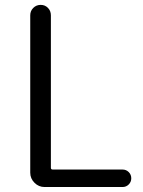

<svg xmlns="http://www.w3.org/2000/svg" viewBox="-20 -752 575 772"><path d="M159.2 0Q135.7 0 118.7 -17.1Q101.6 -34.2 101.6 -57.6V-690.4Q101.6 -708 113.8 -720.2Q126 -732.4 143.6 -732.4Q161.1 -732.4 172.9 -720.2Q184.6 -708 184.6 -690.4V-77.1Q184.6 -70.3 192.4 -70.3H472.7Q487.3 -70.3 497.6 -60.1Q507.8 -49.8 507.8 -35.2Q507.8 -20.5 497.6 -10.3Q487.3 0 472.7 0Z"/></svg>

Font: MRT-Marukoias-beta
Style: Regular
Weight: 400
Designer: [Source Han Sans]
Ryoko NISHIZUKA 西塚涼子 (kana & ideographs); Paul D. Hunt (Latin, Greek & Cyrillic); Wenlong ZHANG 张文龙 (b
Foundry: RAPTORTYPE
Version: Version 2.10;April 28, 2020;FontCreator 13.0.0.2612 64-bit